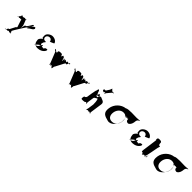

<svg xmlns="http://www.w3.org/2000/svg" viewBox="595 -3064 5426 5426"><g transform="rotate(45 3308.0 -351.5)"><path d="M595 -458C576 -426 510 -318 497 -350C460 -341 463 -218 447 -216C433 -248 463 -184 450 -216C441 -282 458 -277 430 -348C416 -380 398 -429 385 -461V-489C374 -522 398 -460 383 -491C369 -519 371 -446 353 -480C336 -510 264 -448 251 -480C226 -512 234 -455 217 -494C203 -526 227 -461 214 -493C206 -518 230 -432 212 -454C198 -486 216 -403 203 -435C180 -443 179 -350 150 -372C136 -404 165 -337 152 -369C156 -411 219 -357 229 -387C215 -419 275 -351 266 -384C257 -415 308 -355 297 -390C286 -423 309 -361 294 -392C280 -420 305 -336 295 -362C281 -394 368 -140 355 -172C344 -199 379 -123 368 -154C357 -187 381 -125 368 -157C351 -189 364 -111 350 -139C334 -170 241 77 228 45C194 45 179 144 142 126C128 94 156 160 143 128C154 83 232 132 254 100C240 68 331 133 322 100C313 69 359 138 349 110C335 78 364 140 351 108C336 72 340 53 320 46C295 46 627 -458 621 -444C635 -461 675 -496 717 -508C734 -506 734 -508 746 -471C733 -421 683 -403 620 -362C592 -321 525 -320 550 -320C566 -320 550 -329 612 -428C672 -523 672 -523 647 -523C625 -518 618 -497 595 -458Z M1301 -523C1307 -503 1296 -506 1305 -510C1321 -518 1288 -507 1304 -514C1329 -525 1325 -522 1353 -534C1369 -542 1405 -558 1421 -565C1437 -573 1395 -674 1264 -681C1180 -689 1066 -610 1069 -528C1080 -500 1056 -456 1090 -442C1110 -444 1091 -423 1113 -429C1129 -437 1096 -419 1112 -426C1122 -434 1086 -419 1086 -419C1066 -401 1014 -351 1018 -308C1025 -216 1060 -129 1189 -136C1364 -144 1423 -270 1414 -292C1412 -312 1401 -309 1383 -306C1349 -306 1320 -282 1316 -252C1307 -248 1286 -256 1280 -255C1286 -239 1207 -284 1193 -265C1188 -258 1168 -170 1087 -161C1038 -127 1036 -125 1077 -172C1114 -215 1166 -260 1220 -271C1251 -289 1256 -290 1241 -298C1226 -306 1228 -305 1219 -292C1214 -286 1203 -278 1190 -278C1176 -279 1168 -293 1170 -309C1172 -324 1193 -394 1207 -394C1210 -401 1217 -412 1221 -415C1223 -415 1225 -412 1227 -425C1225 -435 1214 -433 1203 -433H1186C1143 -433 1107 -470 1114 -521C1120 -566 1166 -599 1211 -599C1287 -599 1298 -531 1301 -523Z M1734 -513C1708 -513 1639 -511 1664 -449C1652 -387 1556 -526 1560 -478C1584 -416 1526 -534 1557 -475C1597 -396 1585 -488 1622 -394C1646 -332 1720 -146 1745 -84C1772 -15 1721 -121 1744 -55C1766 8 1722 -116 1747 -54C1775 4 1746 -128 1775 -64C1803 -4 1791 -124 1820 -64C1849 0 1819 -121 1846 -54C1870 8 1824 -117 1849 -55C1871 3 1830 -142 1856 -84C1884 -24 2041 -456 2066 -394C2112 -363 2104 -524 2154 -475C2178 -413 2127 -540 2152 -478C2152 -401 2051 -511 2040 -449C2064 -387 1954 -513 1974 -449C1993 -389 1918 -519 1938 -464C1962 -402 1911 -524 1936 -462C1964 -393 1910 -493 1934 -421C1954 -357 1852 -349 1877 -287C1874 -160 1798 -193 1826 -84C1843 -19 1856 -20 1870 -20C1889 -70 1882 -158 1906 -282C1948 -344 1906 -490 1880 -490C1852 -498 1852 -517 1839 -480C1821 -437 1821 -439 1806 -481C1792 -520 1768 -513 1734 -513Z M2512 -513C2486 -513 2417 -511 2442 -449C2430 -387 2334 -526 2338 -478C2362 -416 2304 -534 2335 -475C2375 -396 2363 -488 2400 -394C2424 -332 2498 -146 2523 -84C2550 -15 2499 -121 2522 -55C2544 8 2500 -116 2525 -54C2553 4 2524 -128 2553 -64C2581 -4 2569 -124 2598 -64C2627 0 2597 -121 2624 -54C2648 8 2602 -117 2627 -55C2649 3 2608 -142 2634 -84C2662 -24 2819 -456 2844 -394C2890 -363 2882 -524 2932 -475C2956 -413 2905 -540 2930 -478C2930 -401 2829 -511 2818 -449C2842 -387 2732 -513 2752 -449C2771 -389 2696 -519 2716 -464C2740 -402 2689 -524 2714 -462C2742 -393 2688 -493 2712 -421C2732 -357 2630 -349 2655 -287C2652 -160 2576 -193 2604 -84C2621 -19 2634 -20 2648 -20C2667 -70 2660 -158 2684 -282C2726 -344 2684 -490 2658 -490C2630 -498 2630 -517 2617 -480C2599 -437 2599 -439 2584 -481C2570 -520 2546 -513 2512 -513Z M3373 -583C3382 -577 3385 -577 3409 -604C3444 -624 3411 -548 3435 -564C3459 -591 3414 -538 3438 -565C3460 -603 3425 -575 3459 -615C3483 -642 3524 -693 3548 -720C3586 -764 3573 -730 3612 -761C3636 -788 3588 -737 3612 -764C3619 -788 3538 -737 3543 -774C3567 -801 3497 -760 3521 -787C3529 -823 3463 -792 3484 -832C3508 -859 3457 -805 3481 -832C3507 -846 3454 -759 3467 -769C3491 -796 3373 -627 3397 -654C3413 -667 3390 -648 3364 -652C3349 -660 3348 -658 3330 -628C3324 -601 3351 -596 3373 -583ZM3141 0C3163 0 3221 -1 3226 -36C3243 -36 3265 9 3278 -17C3278 -17 3277 17 3282 -18C3273 -28 3262 -21 3269 -74L3295 -254C3300 -292 3339 -294 3384 -329C3427 -329 3425 -129 3425 -126L3399 54C3396 72 3378 136 3372 110C3372 110 3368 147 3373 112C3383 103 3408 127 3431 92C3431 92 3484 127 3489 92C3506 92 3528 138 3541 112C3541 112 3539 145 3544 110C3535 100 3525 107 3532 54L3581 -290C3596 -397 3497 -397 3432 -432C3396 -432 3354 -381 3328 -393C3319 -386 3306 -339 3306 -367L3310 -402C3317 -422 3335 -451 3350 -462C3365 -472 3374 -432 3377 -424L3372 -390C3362 -350 3345 -342 3357 -342C3379 -342 3305 -344 3314 -406C3297 -406 3278 -480 3270 -489C3275 -525 3242 -535 3218 -535C3220 -525 3219 -495 3210 -474C3191 -465 3148 -159 3148 -159C3146 -147 3131 -120 3099 -110C3077 -110 3079 -107 3070 -45C3062 10 3102 0 3141 0Z M3983 -364C3998 -468 4071 -573 4194 -573C4318 -573 4359 -468 4344 -364C4329 -259 4263 -155 4135 -155C4004 -155 3968 -259 3983 -364ZM4150 -701C3987 -685 3835 -543 3810 -364C3781 -159 3891 -129 4038 -91C4187 -52 4322 -236 4340 -364C4341 -368 4344 -495 4320 -511C4307 -474 4301 -570 4288 -550C4281 -499 4291 -573 4287 -547C4279 -489 4323 -563 4336 -539C4329 -488 4383 -568 4379 -542C4382 -492 4416 -563 4412 -531C4405 -480 4438 -442 4490 -442C4535 -442 4583 -509 4593 -569C4595 -580 4603 -612 4601 -622C4605 -674 4628 -705 4662 -717C4678 -718 4677 -721 4683 -736C4673 -740 4633 -727 4554 -727C4500 -727 4203 -748 4150 -701Z M5095 -523C5101 -503 5090 -506 5099 -510C5115 -518 5082 -507 5098 -514C5123 -525 5119 -522 5147 -534C5163 -542 5199 -558 5215 -565C5231 -573 5189 -674 5058 -681C4974 -689 4860 -610 4863 -528C4874 -500 4850 -456 4884 -442C4904 -444 4885 -423 4907 -429C4923 -437 4890 -419 4906 -426C4916 -434 4880 -419 4880 -419C4860 -401 4808 -351 4812 -308C4819 -216 4854 -129 4983 -136C5158 -144 5217 -270 5208 -292C5206 -312 5195 -309 5177 -306C5143 -306 5114 -282 5110 -252C5101 -248 5080 -256 5074 -255C5080 -239 5001 -284 4987 -265C4982 -258 4962 -170 4881 -161C4832 -127 4830 -125 4871 -172C4908 -215 4960 -260 5014 -271C5045 -289 5050 -290 5035 -298C5020 -306 5022 -305 5013 -292C5008 -286 4997 -278 4984 -278C4970 -279 4962 -293 4964 -309C4966 -324 4987 -394 5001 -394C5004 -401 5011 -412 5015 -415C5017 -415 5019 -412 5021 -425C5019 -435 5008 -433 4997 -433H4980C4937 -433 4901 -470 4908 -521C4914 -566 4960 -599 5005 -599C5081 -599 5092 -531 5095 -523Z M5465 -753C5425 -753 5387 -761 5379 -702C5370 -635 5390 -771 5381 -704C5370 -626 5403 -731 5391 -646C5382 -579 5349 -336 5340 -269L5334 -230C5317 -95 5349 -208 5388 -121C5391 -49 5435 -185 5480 -119C5475 -52 5508 -186 5501 -116C5492 -49 5508 -181 5499 -114C5488 -49 5510 -191 5503 -127C5514 -83 5552 -268 5543 -204C5533 -128 5538 -144 5535 -125C5534 -126 5531 -124 5529 -125C5516 -121 5482 -122 5480 -122C5480 -122 5475 -129 5488 -143C5511 -143 5569 -526 5577 -543C5585 -573 5597 -605 5599 -617C5589 -620 5591 -619 5587 -625C5572 -620 5542 -615 5535 -683C5545 -751 5487 -753 5465 -753Z M5916 -364C5931 -468 6004 -573 6127 -573C6251 -573 6292 -468 6277 -364C6262 -259 6196 -155 6068 -155C5937 -155 5901 -259 5916 -364ZM6083 -701C5920 -685 5768 -543 5743 -364C5714 -159 5824 -129 5971 -91C6120 -52 6255 -236 6273 -364C6274 -368 6277 -495 6253 -511C6240 -474 6234 -570 6221 -550C6214 -499 6224 -573 6220 -547C6212 -489 6256 -563 6269 -539C6262 -488 6316 -568 6312 -542C6315 -492 6349 -563 6345 -531C6338 -480 6371 -442 6423 -442C6468 -442 6516 -509 6526 -569C6528 -580 6536 -612 6534 -622C6538 -674 6561 -705 6595 -717C6611 -718 6610 -721 6616 -736C6606 -740 6566 -727 6487 -727C6433 -727 6136 -748 6083 -701Z"/></g></svg>

Font: Hussar Przerywany
Style: Obl
Weight: 400
Foundry: Cannot Into Space Fonts
Version: Version 0.982